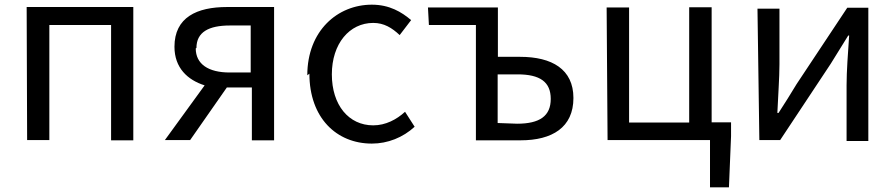

<svg xmlns="http://www.w3.org/2000/svg" viewBox="-20 -574 3833 821"><path d="M96 25H191V-467H455V26H550V-544H94Z M685 25H793L950 -200H1057V26H1152V-544H951C822 -544 726 -500 726 -374C726 -284 782 -232 855 -209ZM820 -369C820 -437 873 -465 963 -465H1052V-264H962C871 -264 817 -300 817 -367Z M1303 -259C1303 -70 1419 40 1570 40C1638 40 1703 14 1753 -32L1712 -96C1676 -63 1629 -38 1576 -38C1471 -38 1399 -125 1399 -256C1399 -387 1474 -476 1576 -476C1622 -476 1656 -455 1689 -424L1738 -488C1697 -523 1645 -554 1570 -554C1424 -554 1294 -443 1294 -252Z M1814 -467H2015V26H2206C2341 26 2432 -29 2432 -155C2432 -278 2340 -331 2204 -331H2109V-542H1810ZM2108 -48V-256H2193C2289 -256 2335 -224 2335 -151C2335 -78 2288 -45 2191 -45Z M2578 25H3016V227H3097L3106 8V-51H3023V-543H2927V-50H2670V-542H2574Z M3227 25H3316L3532 -301C3553 -335 3585 -387 3607 -422H3611C3606 -347 3600 -270 3600 -210V29H3693V-541H3603L3386 -214C3365 -179 3332 -126 3309 -91H3304C3307 -164 3313 -240 3313 -299V-537H3219Z"/></svg>

Font: GenEiGothic-pro-Regular
Style: Regular
Weight: 400
Designer: Ryoko NISHIZUKA (kana & ideographs); Paul D. Hunt (Latin, Greek & Cyrillic); Wenlong ZHANG (bopomofo); Sandoll Communica
Foundry: Adobe Systems Incorporated; o_tamon
Version: Version 1.000.140830